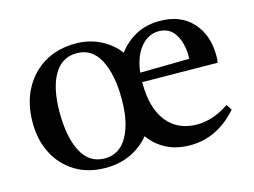

<svg xmlns="http://www.w3.org/2000/svg" viewBox="-75 -618 1000 756"><g transform="rotate(-15 424.5 -240.0)"><path d="M273 12Q202 12 149.5 -19.5Q97 -51 68 -106.5Q39 -162 39 -234Q39 -312 70 -370Q101 -428 155.5 -460Q210 -492 282 -492Q337 -492 382 -469.5Q427 -447 457 -408Q485 -446 527 -469Q569 -492 625 -492Q710 -492 758 -439.5Q806 -387 806 -304Q806 -294 805.5 -286.5Q805 -279 804 -274L497 -277Q497 -275 497 -273Q497 -171 541 -115.5Q585 -60 664 -60Q729 -60 794 -104Q804 -92 809 -81Q727 12 617 12Q561 12 519.5 -9.5Q478 -31 451 -69Q420 -31 374.5 -9.5Q329 12 273 12ZM278 -25Q338 -25 370 -81.5Q402 -138 402 -233Q402 -334 370.5 -394Q339 -454 277 -454Q216 -454 184 -399Q152 -344 152 -246Q152 -144 183.5 -84.5Q215 -25 278 -25ZM499 -315 699 -318Q700 -320 700 -323.5Q700 -327 700 -328Q700 -382 677.5 -418Q655 -454 611 -454Q569 -454 538 -417.5Q507 -381 499 -315Z"/></g></svg>

Font: Tiro Gurmukhi
Style: Regular
Weight: 400
Designer: Gurmukhi: John Hudson & Fiona Ross. Latin: John Hudson.
Foundry: Tiro Typeworks Ltd.
Version: Version 1.52